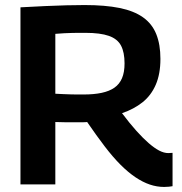

<svg xmlns="http://www.w3.org/2000/svg" viewBox="-20 -730 720 760"><path d="M630 10Q601 10 573 0.5Q545 -9 516 -28.5Q487 -48 457 -78Q427 -108 394.5 -150.5Q362 -193 325 -247Q318 -246 303.5 -246Q289 -246 282 -246Q263 -246 241.5 -246Q220 -246 199 -247V0H61V-701Q115 -704 159.5 -706Q204 -708 242.5 -709Q281 -710 315 -710Q396 -710 453 -698.5Q510 -687 546 -661.5Q582 -636 598.5 -595Q615 -554 615 -497Q615 -437 596.5 -394.5Q578 -352 544 -325Q510 -298 463 -282Q493 -242 519.5 -212.5Q546 -183 568.5 -163.5Q591 -144 610 -134Q629 -124 647 -124Q650 -124 654.5 -124.5Q659 -125 663 -125V7Q657 8 649 9Q641 10 630 10ZM311 -356Q352 -356 382.5 -362.5Q413 -369 433 -383Q453 -397 463 -420.5Q473 -444 473 -479Q473 -523 459 -549.5Q445 -576 411 -588Q377 -600 318 -600Q301 -600 288 -600Q275 -600 262.5 -599.5Q250 -599 235 -598.5Q220 -598 199 -596V-359Q216 -358 230 -357.5Q244 -357 257.5 -356.5Q271 -356 283.5 -356Q296 -356 311 -356Z"/></svg>

Font: Georama ExtraCondensed Thin SemiBold
Style: Regular
Weight: 600
Version: Version 1.001